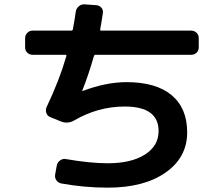

<svg xmlns="http://www.w3.org/2000/svg" viewBox="-20 -822 1040 892"><path d="M131.8 -567.4Q117.2 -567.4 106.9 -577.1Q96.7 -586.9 96.7 -601.6V-644.5Q96.7 -659.2 106.9 -669.4Q117.2 -679.7 131.8 -679.7H311.5Q315.4 -679.7 318.4 -684.6Q328.1 -738.3 332 -767.6Q334 -782.2 345.7 -792.5Q357.4 -802.7 372.1 -801.8L427.7 -797.9Q441.4 -796.9 450.7 -786.6Q460 -776.4 458 -761.7Q450.2 -710 445.3 -684.6Q445.3 -679.7 449.2 -679.7H868.2Q882.8 -679.7 893.1 -669.9Q903.3 -660.2 903.3 -644.5V-601.6Q903.3 -586.9 893.1 -577.1Q882.8 -567.4 868.2 -567.4H422.9Q418 -567.4 416 -560.5Q391.6 -474.6 362.3 -401.4V-399.4H364.3Q473.6 -440.4 567.4 -440.4Q705.1 -440.4 777.3 -379.9Q849.6 -319.3 849.6 -207Q849.6 -90.8 749.5 -20.5Q649.4 49.8 480.5 49.8Q371.1 49.8 264.6 30.3Q250 27.3 241.7 15.1Q233.4 2.9 236.3 -11.7L244.1 -54.7Q247.1 -68.4 259.8 -77.1Q272.5 -85.9 286.1 -83Q399.4 -63.5 480.5 -63.5Q589.8 -63.5 653.3 -104Q716.8 -144.5 716.8 -212.9Q716.8 -327.1 559.6 -327.1Q435.5 -327.1 325.2 -262.7Q294.9 -245.1 262.7 -257.8L212.9 -278.3Q200.2 -283.2 195.3 -296.9Q190.4 -310.5 196.3 -324.2Q255.9 -449.2 288.1 -560.5Q290 -566.4 285.2 -567.4Z"/></svg>

Font: Rounded-L Mgen+ 1m bold
Style: Bold
Weight: 700
Designer: [Source Han Sans]
Ryoko NISHIZUKA  (kana & ideographs); Paul D. Hunt (Latin, Greek & Cyrillic); Wenlong ZHANG  (bopomofo
Version: Version 1.059.20150602